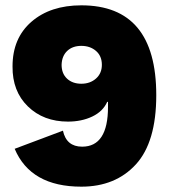

<svg xmlns="http://www.w3.org/2000/svg" viewBox="-20 -690 640 720"><path d="M285 10Q95 10 35 -132L216 -200Q229 -140 288 -140Q385 -140 385 -289V-308H382Q366 -272 326 -253Q286 -234 235 -234Q143 -234 84.5 -291Q26 -348 27 -441Q27 -547 98 -608.5Q169 -670 285 -670Q566 -670 566 -333Q566 -157 489.5 -73.5Q413 10 285 10ZM362 -447Q362 -480 340 -499Q318 -518 285 -518Q252 -518 232 -499Q212 -480 211 -447Q211 -414 231.5 -395Q252 -376 285 -376Q318 -376 340 -395.5Q362 -415 362 -447Z"/></svg>

Font: Elaine Sans ExtraBold
Style: Regular
Weight: 800
Designer: Wei Huang
Foundry: Wei Huang
Version: Version 2.001;December 24, 2019;FontCreator 12.0.0.2547 64-b